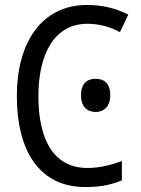

<svg xmlns="http://www.w3.org/2000/svg" viewBox="-20 -745 570 775"><path d="M324 10C383 10 426 2 472 -17V-95C426 -78 381 -67 333 -67C198 -67 135 -179 135 -357C135 -528 200 -649 333 -649C381 -649 427 -636 464 -615L498 -686C449 -711 393 -725 332 -725C147 -725 48 -572 48 -358C48 -133 141 10 324 10ZM366 -293C399 -293 425 -314 425 -361C425 -409 400 -427 366 -427C331 -427 307 -407 307 -361C307 -315 331 -293 366 -293Z"/></svg>

Font: Noto Sans Mono Condensed
Style: Regular
Weight: 400
Width: 3
Designer: Monotype Design Team
Foundry: Monotype Imaging Inc.
Version: Version 2.014